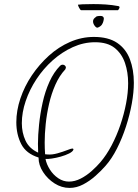

<svg xmlns="http://www.w3.org/2000/svg" viewBox="-20 -905 676 941"><path d="M321 16Q282 16 247.5 -6Q213 -28 191 -62Q169 -96 169 -132V-133Q108 -152 84 -199Q60 -246 60 -306Q60 -363 80 -422.5Q100 -482 136 -535.5Q172 -589 219.5 -632Q267 -675 323.5 -699.5Q380 -724 440 -724Q511 -724 554 -695Q597 -666 616.5 -615Q636 -564 636 -499Q636 -453 626 -397.5Q616 -342 597.5 -285Q579 -228 553.5 -177.5Q528 -127 497 -92Q477 -69 448.5 -43.5Q420 -18 387.5 -1Q355 16 321 16ZM318 -15Q347 -15 376 -30Q405 -45 430 -67.5Q455 -90 472 -110Q502 -145 527 -192.5Q552 -240 570 -293Q588 -346 598 -398.5Q608 -451 608 -497Q608 -551 592.5 -596.5Q577 -642 542 -670Q507 -698 446 -698Q390 -698 337 -674Q284 -650 238.5 -609.5Q193 -569 159 -517.5Q125 -466 106 -410Q87 -354 87 -301Q87 -255 105 -216Q123 -177 167 -157Q167 -168 166.5 -179Q166 -190 166 -200Q166 -242 171.5 -295Q177 -348 189 -402.5Q201 -457 222.5 -504.5Q244 -552 275 -583Q280 -588 287 -588Q293 -588 298 -584Q303 -580 303 -573L300 -565Q271 -534 251.5 -490Q232 -446 220.5 -396Q209 -346 204 -297Q199 -248 199 -207Q199 -193 199.5 -178Q200 -163 201 -149L212 -148Q235 -146 261.5 -153.5Q288 -161 308.5 -169Q329 -177 334 -177Q340 -177 340 -172Q337 -162 319 -153Q301 -144 278 -137.5Q255 -131 234 -128Q213 -125 203 -126Q208 -100 224.5 -74Q241 -48 265.5 -31.5Q290 -15 318 -15ZM460 -770Q453 -767 444.5 -778Q436 -789 436 -800Q436 -810 444 -817Q452 -824 454 -825Q459 -826 463.5 -826.5Q468 -827 472 -827Q489 -827 489 -813Q489 -810 487 -802Q485 -793 479.5 -784.5Q474 -776 460 -770ZM378 -855Q374 -855 368 -866.5Q362 -878 362 -882Q365 -883 384.5 -884Q404 -885 438 -885Q468 -885 498.5 -883Q529 -881 561 -875Q566 -873 566 -870Q566 -866 562.5 -860.5Q559 -855 558 -855Z"/></svg>

Font: Licorice
Style: Regular
Weight: 400
Designer: Robert E. Leuschke
Foundry: Robert E. Leuschke
Version: Version 1.010; ttfautohint (v1.8.3)